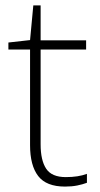

<svg xmlns="http://www.w3.org/2000/svg" viewBox="-20 -679 368 709"><path d="M223 -25Q246 -25 265.5 -28Q285 -31 301 -37V-4Q285 2 265 6Q245 10 220 10Q151 10 121 -29Q91 -68 91 -143V-496H11V-522L91 -531L103 -659H130V-530H298V-496H130V-146Q130 -87 150.5 -56Q171 -25 223 -25Z"/></svg>

Font: Noto Sans Devanagari ExtraLight
Style: Regular
Weight: 200
Designer: Jelle Bosma - Monotype Design Team
Foundry: Monotype Imaging Inc.
Version: Version 2.004; ttfautohint (v1.8.4.7-5d5b)